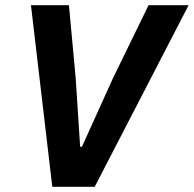

<svg xmlns="http://www.w3.org/2000/svg" viewBox="-20 -718 745 738"><path d="M344 0H181L99 -698H245L271 -417L288 -154H295L414 -417L551 -698H705Z"/></svg>

Font: IBM Plex Sans Var
Style: Italic
Weight: 400
Italic angle: -11.31°
Designer: Mike Abbink, Paul van der Laan, Pieter van Rosmalen
Foundry: Bold Monday
Version: Version 1.001